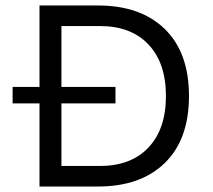

<svg xmlns="http://www.w3.org/2000/svg" viewBox="-20 -680 777 700"><path d="M26 0ZM669 -330Q669 -172 581 -86Q493 0 337 0H164H124V-303H26V-363H124V-660H204H337Q493 -660 581 -574Q669 -488 669 -330ZM585 -330Q585 -450 521.5 -517.5Q458 -585 345 -585H204V-363H401V-303H204V-75H345Q458 -75 521.5 -142.5Q585 -210 585 -330Z"/></svg>

Font: Work Sans
Style: Regular
Weight: 400
Designer: Wei Huang
Foundry: Wei Huang
Version: Version 1.500; ttfautohint (v1.6)